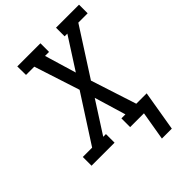

<svg xmlns="http://www.w3.org/2000/svg" viewBox="-271 -851 1150 1150"><g transform="rotate(-45 304.5 -276.0)"><path d="M403 183 434 0H317V-74H351L291 -274L162 -73H185V0H-10V-74H69L261 -372L167 -662H97L96 -735H292V-662H258L318 -461L447 -662H424V-735H619V-662H540L348 -363L442 -73H530L487 183Z"/></g></svg>

Font: Iosevka Plex Etoile
Style: Italic
Weight: 400
Italic angle: -9°
Designer: Belleve Invis
Foundry: Belleve Invis
Version: Version 25.1.1; ttfautohint (v1.8.4)